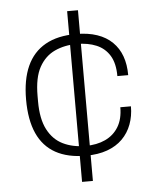

<svg xmlns="http://www.w3.org/2000/svg" viewBox="-54 -770 716 865"><g transform="rotate(-5 304.0 -337.0)"><path d="M282 49V-723H331V49ZM310 -67Q228 -67 173 -97.5Q118 -128 90.5 -189Q63 -250 63 -342Q63 -432 90.5 -493Q118 -554 173.5 -585.5Q229 -617 313 -617Q367 -617 408 -603Q449 -589 476.5 -562Q504 -535 517.5 -497.5Q531 -460 531 -412H482Q482 -470 460.5 -505Q439 -540 401 -556Q363 -572 312 -572Q257 -572 212.5 -551.5Q168 -531 142 -484Q116 -437 116 -354V-329Q116 -250 141 -202Q166 -154 210 -132.5Q254 -111 311 -111Q363 -111 401.5 -129Q440 -147 461.5 -182.5Q483 -218 483 -271H531Q531 -227 517 -189.5Q503 -152 475.5 -124.5Q448 -97 406.5 -82Q365 -67 310 -67Z"/></g></svg>

Font: Archivo SemiExpanded Thin
Style: Regular
Weight: 250
Width: 6
Designer: Hector Gatti
Foundry: Omnibus-Type
Version: Version 2.001